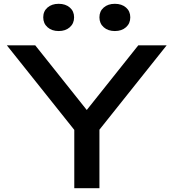

<svg xmlns="http://www.w3.org/2000/svg" viewBox="-20 -988 911 1008"><path d="M370 -358H502V0H370ZM165 -750 471 -366H400L706 -750H855L478 -277L394 -276L16 -750ZM207 -897Q207 -929 229.5 -948.5Q252 -968 288 -968Q324 -968 346.5 -948.5Q369 -929 369 -897Q369 -865 346.5 -845Q324 -825 288 -825Q252 -825 229.5 -845Q207 -865 207 -897ZM502 -897Q502 -929 524.5 -948.5Q547 -968 583 -968Q619 -968 641.5 -948.5Q664 -929 664 -897Q664 -865 641.5 -845Q619 -825 583 -825Q547 -825 524.5 -845Q502 -865 502 -897Z"/></svg>

Font: Unbounded Variable
Style: Regular
Weight: 400
Designer: Luke Prowse, Jean-Baptiste Morizot, Fátima Lázaro, Florian Runge
Foundry: NaN
Version: Version 1.600;FEAKit 1.0